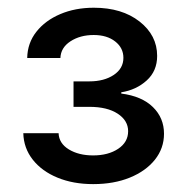

<svg xmlns="http://www.w3.org/2000/svg" viewBox="-20 -825 474 487"><path d="M216.3 -358Q165.8 -358 126.1 -374.3Q86.3 -390.6 63.2 -419.9Q40.1 -449.2 39.1 -487.2H128.6Q129.6 -461.3 154.7 -446Q179.7 -430.8 216.3 -430.8Q254.6 -430.8 279.8 -447.6Q305 -464.5 305 -492.2Q305 -519.2 278.6 -536.6Q252.1 -554 206.7 -554H166.5V-618.6H206.7Q244 -618.6 268.5 -634.9Q293 -651.3 293 -678.3Q293 -703.5 272.2 -719.8Q251.4 -736.2 217.7 -736.2Q183.2 -736.2 158.7 -720.2Q134.2 -704.2 133.2 -677.9H49Q49.7 -715.9 72.3 -744.5Q94.8 -773.1 132.8 -789.2Q170.8 -805.4 218 -805.4Q289.4 -805.4 334 -770.4Q378.6 -735.4 378.6 -683.2Q378.6 -644.9 352.1 -620.9Q325.6 -596.9 287.6 -590.9V-587.7Q339.8 -581 367.9 -553.4Q396 -525.9 396 -485.8Q396 -448.9 372.9 -419.9Q349.8 -391 309.3 -374.5Q268.8 -358 216.3 -358Z"/></svg>

Font: Inter Zeller Medium
Style: Regular
Weight: 500
Designer: Rasmus Andersson; Joe Bland
Foundry: zeller
Version: Version 3.015;git-dec3a8cb1